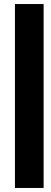

<svg xmlns="http://www.w3.org/2000/svg" viewBox="-20 -830 254 951"><path d="M54 101V-810H196V101Z"/></svg>

Font: Orbitron ExtraBold
Style: Regular
Weight: 800
Designer: Matt McInerney
Foundry: The League of Moveable Type
Version: Version 2.001